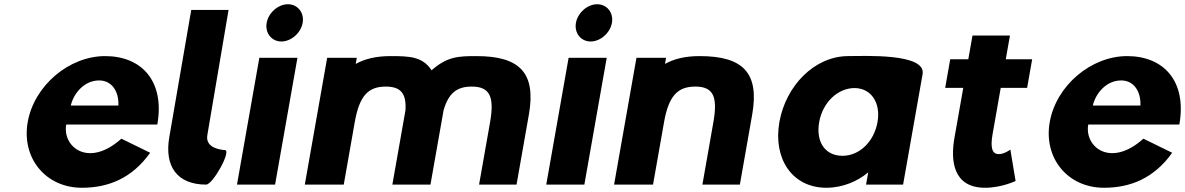

<svg xmlns="http://www.w3.org/2000/svg" viewBox="-20 -872 5600 907"><path d="M314.4 -373.6C328.1 -431.5 378 -492 448.4 -492C508.4 -492 542 -440.2 539.4 -373.6ZM553.4 -216.9C398.4 -77.5 274.1 -177.5 292.8 -283.6H723.2C759.4 -488.8 649 -607 476.9 -607C305.9 -607 141.2 -467.3 110.9 -295.4C80.8 -124.8 196.1 15 367 15C492.6 15 604.3 -30.6 689.3 -150.3Z M953.6 0C985.7 0 1074.3 -160.5 1042.8 -163C1030.5 -163.9 948.1 -169.4 959.5 -234L1059.7 -825H883.4L779.9 -225C755.4 -86 817.2 0 953.6 0Z M1239.7 -764C1231.2 -716 1263.2 -676 1309.2 -676C1355.2 -676 1401.2 -716 1409.7 -764C1418.2 -812 1386.2 -852 1340.2 -852C1294.2 -852 1248.2 -812 1239.7 -764ZM1099.5 0H1279.5L1385.1 -599H1205.1Z M1603.9 0 1655.7 -294.2C1677.2 -416 1716.7 -463 1802 -463C1872.4 -463 1900.4 -431.7 1895.4 -350.9L1833.5 0H2013.5L2075.4 -350.9C2098.8 -431.7 2137.8 -463 2208.2 -463C2293.6 -463 2316.5 -416 2295 -294.2L2243.1 0H2420.1L2478.3 -329.9C2513.2 -527.7 2435.5 -607 2230.9 -607C2144.6 -607 2093.1 -605 2018.7 -540C1976.7 -605 1913.7 -607 1825.2 -607C1754.2 -607 1701.5 -593 1660.4 -570L1665.5 -599H1525.5L1419.9 0Z M2700.7 -764C2692.2 -716 2724.2 -676 2770.2 -676C2816.2 -676 2862.2 -716 2870.7 -764C2879.2 -812 2847.2 -852 2801.2 -852C2755.2 -852 2709.2 -812 2700.7 -764ZM2560.5 0H2740.5L2846.1 -599H2666.1Z M3064.9 0 3116.8 -294.2C3138.3 -416 3178.9 -463 3264.3 -463C3349.7 -463 3371.4 -416 3349.9 -294.2L3298.1 0H3475.1L3533.2 -329.9C3568.1 -527.7 3490.8 -607 3284.7 -607C3214.9 -607 3162 -593 3121.5 -570L3126.6 -599H2986.6L2880.9 0Z M3849.8 -295.3C3866.4 -389.6 3939.2 -456 4016.5 -456C4092.6 -456 4141.9 -389.6 4125.3 -295.3C4108.9 -202.4 4039.6 -136 3960.1 -136C3877.1 -136 3833.4 -202.4 3849.8 -295.3ZM4338.3 -521.9C4355.4 -621.9 4060.5 -607 3987.3 -607C3828.2 -607 3692.1 -467.2 3661.8 -295.4C3631.5 -123.6 3721.1 15 3884 15C3960 15 4032.8 -16 4081.5 -58L4071.2 0H4246.2Z M4554.2 -592H4468.8L4445 -457H4530.4L4488.7 -220.4C4469.4 -111.1 4483.4 15 4633.5 15C4711.2 15 4777.6 -17 4777.6 -17L4752.9 -165.4C4752.9 -165.4 4724.9 -144 4698.4 -144C4666.1 -144 4657.7 -174.8 4669 -239L4707.4 -457H4832.1L4855.9 -592H4731.2L4751 -704H4574Z M5142.4 -373.6C5156.1 -431.5 5206 -492 5276.4 -492C5336.4 -492 5370 -440.2 5367.4 -373.6ZM5381.4 -216.9C5226.4 -77.5 5102.1 -177.5 5120.8 -283.6H5551.2C5587.4 -488.8 5477 -607 5304.9 -607C5133.9 -607 4969.2 -467.3 4938.9 -295.4C4908.8 -124.8 5024.1 15 5195 15C5320.6 15 5432.3 -30.6 5517.3 -150.3Z"/></svg>

Font: Hussar Wysoki
Style: Obl
Weight: 700
Foundry: Cannot Into Space Fonts
Version: Version 0.92